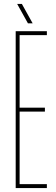

<svg xmlns="http://www.w3.org/2000/svg" viewBox="-20 -959 284 979"><path d="M60 0V-800H219V-780H80V-410H209V-390H80V-20H219V0ZM122.5 -840 67.5 -939H91.5L146.5 -840Z"/></svg>

Font: Big Shoulders Display SC Thin
Style: Regular
Weight: 100
Designer: Patric King
Foundry: XO Type Co
Version: Version 2.002